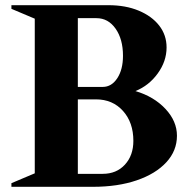

<svg xmlns="http://www.w3.org/2000/svg" viewBox="-20 -720 752 740"><path d="M24 0V-14L114 -52V-648L24 -686V-700H398Q464 -700 514.5 -679Q565 -658 593.5 -621.5Q622 -585 622 -537Q622 -484 588 -437Q554 -390 502 -369Q573 -348 617.5 -300.5Q662 -253 662 -197Q662 -139 621 -94.5Q580 -50 507 -25Q434 0 338 0ZM352 -650H280V-385H376Q410 -385 432 -418.5Q454 -452 454 -505Q454 -569 425.5 -609.5Q397 -650 352 -650ZM350 -337H280V-50H376Q429 -50 461.5 -85.5Q494 -121 494 -177Q494 -248 454 -292.5Q414 -337 350 -337Z"/></svg>

Font: Wittgenstein Extrabold
Style: Regular
Weight: 800
Designer: Jörg Drees
Foundry: Jörg Drees
Version: Version 1.303; ttfautohint (v1.8.4.7-5d5b)